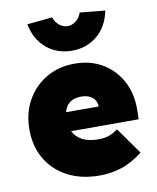

<svg xmlns="http://www.w3.org/2000/svg" viewBox="-88 -854 762 932"><g transform="rotate(-10 293.0 -388.0)"><path d="M329 10Q236 10 169 -26Q102 -62 66 -124.5Q30 -187 30 -268Q30 -349 65 -411.5Q100 -474 161 -510Q222 -546 301 -546Q380 -546 439.5 -510Q499 -474 531.5 -411.5Q564 -349 562 -268L561 -226H228Q242 -197 273.5 -180.5Q305 -164 352 -164Q382 -164 403.5 -171.5Q425 -179 449 -196L542 -65Q486 -22 434.5 -6Q383 10 329 10ZM305 -383Q236 -383 220 -321H381Q380 -350 359.5 -366.5Q339 -383 305 -383ZM301 -610Q228 -610 176 -653.5Q124 -697 109 -774L233 -786Q242 -760 261 -745.5Q280 -731 301 -731Q322 -731 341 -745.5Q360 -760 369 -786L493 -774Q478 -697 426 -653.5Q374 -610 301 -610Z"/></g></svg>

Font: Lexend Black
Style: Regular
Weight: 900
Designer: Bonnie Shaver-Troup, Thomas Jockin
Foundry: Lexend
Version: Version 1.007; ttfautohint (v1.8.3)